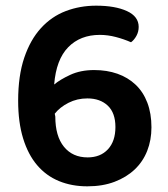

<svg xmlns="http://www.w3.org/2000/svg" viewBox="-20 -642 594 677"><path d="M469 -547Q469 -530 461 -515.5Q453 -501 442 -493Q417 -504 388.5 -511.5Q360 -519 332 -519Q263 -519 220.5 -475.5Q178 -432 171 -344Q191 -361 227.5 -378Q264 -395 312 -395Q357 -395 394 -382Q431 -369 458 -343.5Q485 -318 499.5 -280Q514 -242 514 -193Q514 -148 499 -110Q484 -72 455 -44.5Q426 -17 384 -1Q342 15 288 15Q233 15 188 -3.5Q143 -22 111 -59.5Q79 -97 61.5 -154Q44 -211 44 -287Q44 -375 65.5 -438.5Q87 -502 124.5 -543Q162 -584 212 -603Q262 -622 319 -622Q386 -622 427.5 -603Q469 -584 469 -547ZM289 -87Q334 -87 360.5 -115.5Q387 -144 387 -194Q387 -244 360 -269.5Q333 -295 288 -295Q252 -295 221.5 -279.5Q191 -264 173 -241L175 -231Q175 -162 205.5 -124.5Q236 -87 289 -87Z"/></svg>

Font: Baloo Tammudu 2 SemiBold
Style: Regular
Weight: 600
Designer: Maithili Shingre, Omkar Shende and Ek Type
Foundry: Ek Type
Version: Version 1.640;hotconv 1.0.111;makeotfexe 2.5.65597; ttfautoh